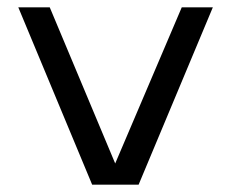

<svg xmlns="http://www.w3.org/2000/svg" viewBox="-20 -505 632 525"><path d="M30 -485H116L295 -58L477 -485H562L359 0H232Z"/></svg>

Font: Sarpanch
Style: Regular
Weight: 400
Designer: Manushi Parikh (Devanagari and Latin), Jyotish Sonowal (Devanagari)
Foundry: Indian Type Foundry
Version: Version 2.004;PS 1.0;hotconv 1.0.78;makeotf.lib2.5.61930; tt